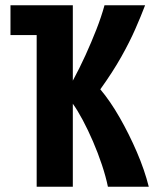

<svg xmlns="http://www.w3.org/2000/svg" viewBox="-20 -713 600 733"><path d="M120 0V-579H20V-693H258V-405Q284 -453 306.5 -502.5Q329 -552 348 -600.5Q367 -649 379 -693H534Q518 -651 496.5 -602Q475 -553 443 -496Q411 -439 363 -372Q401 -327 437 -264Q473 -201 502.5 -132.5Q532 -64 548 0H392Q384 -39 369 -84Q354 -129 335 -173Q316 -217 296 -254.5Q276 -292 258 -317V0Z"/></svg>

Font: Ubuntu Sans Mono
Style: Regular
Weight: 400
Monospace: yes
Designer: Dalton Maag Ltd
Foundry: Dalton Maag Ltd
Version: Version 1.006